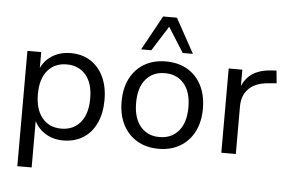

<svg xmlns="http://www.w3.org/2000/svg" viewBox="-59 -841 1658 1108"><g transform="rotate(5 769.5 -287.0)"><path d="M79 180V-488H159V-375H151Q169 -431 216.5 -464Q264 -497 330 -497Q396 -497 444.5 -466Q493 -435 520 -378.5Q547 -322 547 -244Q547 -168 520.5 -110.5Q494 -53 445 -22Q396 9 330 9Q265 9 218 -24Q171 -57 153 -111H162V180ZM312 -58Q382 -58 423 -107Q464 -156 464 -245Q464 -334 423 -382Q382 -430 312 -430Q243 -430 202 -382Q161 -334 161 -245Q161 -156 202 -107Q243 -58 312 -58Z M882 9Q810 9 757 -22.5Q704 -54 675 -110.5Q646 -167 646 -244Q646 -322 675 -378.5Q704 -435 757 -466Q810 -497 881 -497Q953 -497 1006 -466Q1059 -435 1088 -378Q1117 -321 1117 -244Q1117 -167 1088 -110.5Q1059 -54 1006 -22.5Q953 9 882 9ZM881 -59Q951 -59 992 -107.5Q1033 -156 1033 -245Q1033 -333 992 -381Q951 -429 881 -429Q812 -429 771 -381Q730 -333 730 -245Q730 -156 771 -107.5Q812 -59 881 -59ZM732 -554 842 -754H922L1032 -554H973L882 -698L791 -554Z M1245 0V-488H1324V-373H1317Q1335 -432 1377.5 -462.5Q1420 -493 1488 -498L1521 -500L1528 -427L1471 -422Q1403 -415 1366 -377Q1329 -339 1329 -276V0Z"/></g></svg>

Font: Nunito Sans 12pt ExtraLight 11pt
Style: Regular
Weight: 400
Version: Version 3.101;gftools[0.9.27]